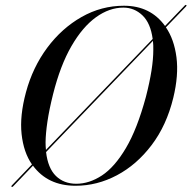

<svg xmlns="http://www.w3.org/2000/svg" viewBox="-20 -734 767 769"><path d="M26.5 14Q24 11.5 27.5 8.5L108 -75.5Q74.5 -123.5 66.5 -196.8Q58.5 -270 84 -364.5Q111 -464.5 169.2 -542.8Q227.5 -621 306.8 -666Q386 -711 476.5 -711Q582.5 -711 641 -630L720.5 -712.5Q723.5 -715.5 726 -714Q728.5 -711.5 725 -708L644.5 -624.5Q677.5 -576.5 686.8 -504.5Q696 -432.5 674 -342Q647 -231.5 587.2 -152.8Q527.5 -74 448.2 -32Q369 10 282.5 10Q171.5 10 112 -70.5L32 13Q29 16 26.5 14ZM162.5 -164.5Q162.5 -148 164 -133.5L591.5 -578Q583 -641.5 550.5 -672.5Q518 -703.5 474 -703.5Q418 -703.5 364.2 -664.8Q310.5 -626 266 -549Q221.5 -472 192.5 -356.5Q177 -294.5 170 -247.2Q163 -200 162.5 -164.5ZM285.5 2Q337.5 2 388.2 -31.2Q439 -64.5 484.2 -140.8Q529.5 -217 564.5 -346.5Q579.5 -405 586.8 -451.5Q594 -498 594 -533.5Q594.5 -553 592.5 -570.5L164.5 -125Q172 -60.5 204 -29.2Q236 2 285.5 2Z"/></svg>

Font: Fraunces 144pt
Style: Italic
Weight: 400
Italic angle: -16°
Version: Version 1.000;[b76b70a41]